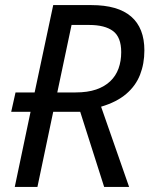

<svg xmlns="http://www.w3.org/2000/svg" viewBox="-20 -734 587 754"><path d="M38 0 100 -295H24L41 -371H116L189 -714H339Q443 -714 495 -669Q547 -624 547 -536Q547 -484 530 -440.5Q513 -397 475.5 -365Q438 -333 377 -315L487 0H389L295 -295H189L127 0ZM277 -371Q324 -371 357.5 -382.5Q391 -394 413 -415Q435 -436 445.5 -465Q456 -494 456 -529Q456 -588 424 -612Q392 -636 330 -636H261L205 -371Z"/></svg>

Font: Noto Sans Display
Style: Italic
Weight: 400
Italic angle: -12°
Designer: Monotype Design Team
Foundry: Monotype Imaging Inc.
Version: Version 2.003